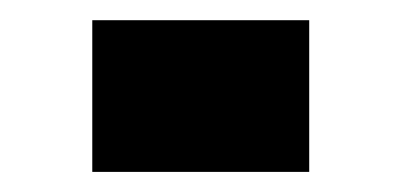

<svg xmlns="http://www.w3.org/2000/svg" viewBox="-20 -171 399 191"><path d="M71.8 0V-150.9H287.6V0Z"/></svg>

Font: Black Ops One
Style: Regular
Weight: 400
Designer: James Grieshaber, Eben Sorkin
Foundry: Sorkin Type Co.
Version: Version 1.004; ttfautohint (v1.8.4.7-5d5b)